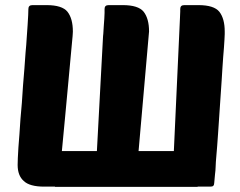

<svg xmlns="http://www.w3.org/2000/svg" viewBox="-20 -730 940 751"><path d="M838 -684Q859 -657 859 -607Q859 -604 859 -596.5Q859 -589 858 -575Q857 -561 856 -544Q855 -527 853 -507Q851 -486 850 -463.5Q849 -441 847 -415Q845 -389 843.5 -363.5Q842 -338 840 -312Q838 -285 836.5 -259.5Q835 -234 833 -208Q831 -182 829.5 -159.5Q828 -137 826 -117Q824 -96 823.5 -79Q823 -62 821 -48Q819 -21 818 -15Q818 -7 814 -3Q811 0 802 0H753V1H195V0H153Q96 0 73 -22Q49 -43 49 -85Q49 -105 52 -153Q54 -177 56 -204.5Q58 -232 60 -264Q63 -295 65.5 -327.5Q68 -360 70 -395Q73 -430 75.5 -462Q78 -494 80 -525Q83 -555 84.5 -582Q86 -609 88 -632Q91 -677 91 -695Q91 -710 107 -710H162Q223 -710 244 -684Q265 -657 265 -607V-606Q265 -601 264.5 -597Q264 -593 264 -589Q263 -578 258.5 -530Q254 -482 248 -416Q242 -350 235 -276Q228 -202 222 -139H359L383 -587Q383 -591 383.5 -593Q384 -595 384 -597Q385 -614 386 -629Q387 -644 388 -657Q389 -670 389 -679.5Q389 -689 389 -695Q389 -710 405 -710H460Q521 -710 542 -684Q563 -657 563 -607L522 -139H660L684 -661Q684 -668 684.5 -674Q685 -680 685 -685V-688V-695Q685 -710 701 -710H756Q817 -710 838 -684Z"/></svg>

Font: Poetsen One
Style: Regular
Weight: 400
Designer: Pablo Impallari, Rodrigo Fuenzalida
Foundry: Pablo Impallari, Rodrigo Fuenzalida
Version: Version 1.001; ttfautohint (v0.93) -l 8 -r 50 -G 200 -x 14 -